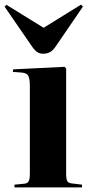

<svg xmlns="http://www.w3.org/2000/svg" viewBox="-29 -816 401 836"><path d="M34 0V-12L76 -16Q90 -17 95.5 -26Q101 -35 101 -62V-440Q101 -473 94.5 -485.5Q88 -498 66 -500L27 -503L28 -514L252 -525L259 -518V-60Q259 -35 264.5 -26.5Q270 -18 287 -17L328 -12V0ZM160 -582Q144 -582 132.5 -589.5Q121 -597 106 -620L-9 -787L-1 -795L161 -695L324 -796L332 -787L215 -616Q202 -596 188.5 -589Q175 -582 160 -582Z"/></svg>

Font: Literata 72pt
Style: Bold
Weight: 700
Designer: Latin by Veronika Burian and Jose Scaglione. Greek by Irene Vlachou. Cyrillic by Vera Evstafieva.
Foundry: TypeTogether
Version: Version 3.002